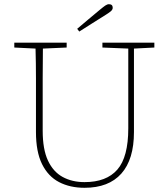

<svg xmlns="http://www.w3.org/2000/svg" viewBox="-20 -879 801 913"><path d="M467 -653V-676H714V-653L617 -648V-251Q617 -121 557 -53.5Q497 14 382 14Q313 14 261 -13Q209 -40 180 -98.5Q151 -157 151 -251V-361Q151 -433 151 -505Q151 -577 149 -648L48 -653V-676H297V-653L184 -648Q183 -578 183 -506.5Q183 -435 183 -361V-257Q183 -169 208 -115.5Q233 -62 278 -37.5Q323 -13 382 -13Q486 -13 538 -72.5Q590 -132 590 -269V-648ZM347 -742Q375 -765 401.5 -788Q428 -811 453 -831Q471 -846 480.5 -852.5Q490 -859 498 -859Q516 -859 516 -842Q516 -833 506.5 -825Q497 -817 474 -803Q446 -785 416 -766.5Q386 -748 357 -729Z"/></svg>

Font: Source Serif 4 SmText ExtraLight
Style: Regular
Weight: 200
Designer: Frank Grießhammer
Foundry: Adobe
Version: Version 4.005;hotconv 1.1.0;makeotfexe 2.6.0